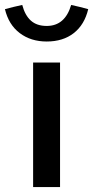

<svg xmlns="http://www.w3.org/2000/svg" viewBox="-69 -757 377 777"><path d="M0 0ZM174 -504V0H65V-504ZM120 -652Q194 -652 219 -737Q236 -733 253.5 -729Q271 -725 288 -720Q273 -657 229.5 -623Q186 -589 120 -589Q56 -589 11 -623Q-34 -657 -49 -720Q-32 -725 -14 -729Q4 -733 21 -737Q32 -695 56 -673.5Q80 -652 120 -652Z"/></svg>

Font: Rosa Sans Medium
Style: Regular
Weight: 500
Designer: Pentagram / MCKL
Foundry: Pentagram / MCKL
Version: Version 1.005;September 16, 2019;FontCreator 11.5.0.2425 64-